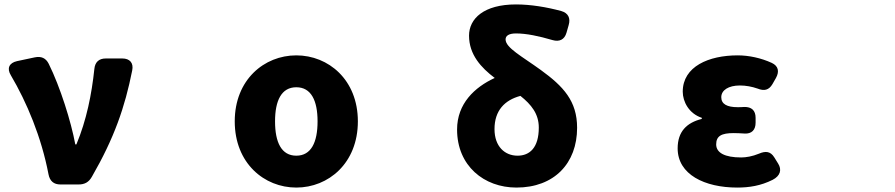

<svg xmlns="http://www.w3.org/2000/svg" viewBox="-20 -793 4040 867"><path d="M253 40H335C362 40 381 30 395 5C496 -170 544 -309 577 -475C584 -509 566 -529 532 -529H458C427 -529 409 -513 406 -481C394 -368 371 -251 325 -141H320C301 -244 252 -400 200 -505C187 -531 166 -540 137 -534L57 -517C21 -509 10 -484 29 -453C101 -331 167 -174 199 -6C205 25 223 40 253 40Z M1318 54C1463 54 1596 -56 1596 -245C1596 -433 1463 -543 1318 -543C1173 -543 1040 -433 1040 -245C1040 -56 1173 54 1318 54ZM1222 -245C1222 -339 1251 -399 1318 -399C1385 -399 1414 -339 1414 -245C1414 -150 1385 -90 1318 -90C1251 -90 1222 -150 1222 -245Z M2312 54C2483 54 2586 -56 2586 -216C2586 -337 2524 -403 2422 -477C2338 -538 2263 -577 2263 -615C2263 -631 2277 -642 2310 -642C2357 -642 2414 -630 2475 -612C2506 -603 2529 -614 2538 -645L2548 -680C2557 -711 2546 -734 2515 -743C2449 -761 2376 -773 2310 -773C2165 -773 2098 -709 2098 -632C2098 -546 2153 -487 2214 -441C2123 -399 2044 -325 2044 -208C2044 -44 2166 54 2312 54ZM2213 -210C2213 -294 2259 -341 2330 -360C2379 -321 2413 -279 2413 -217C2413 -126 2372 -90 2317 -90C2260 -90 2213 -131 2213 -210Z M3309 54C3363 54 3415 46 3469 19C3504 1 3511 -27 3494 -54L3476 -83C3459 -110 3437 -112 3407 -99C3378 -87 3349 -82 3327 -82C3253 -82 3214 -103 3214 -141C3214 -179 3238 -192 3293 -192C3309 -192 3325 -191 3342 -190C3374 -188 3392 -206 3392 -239V-261C3392 -294 3374 -311 3340 -310C3330 -309 3320 -309 3311 -309C3263 -309 3237 -323 3237 -354C3237 -386 3270 -407 3321 -407C3348 -407 3375 -402 3401 -393C3431 -381 3452 -386 3468 -413L3484 -441C3500 -470 3495 -495 3465 -509C3417 -531 3362 -543 3311 -543C3181 -543 3063 -493 3063 -379C3063 -334 3091 -280 3149 -261V-256C3081 -239 3040 -199 3040 -123C3040 -5 3162 54 3309 54Z"/></svg>

Font: コーポレート・ロゴ（ラウンド）ver3 Bold
Style: Regular
Weight: 700
Designer: [KANA_main] LOGOTYPE.JP [Source Han Sans] Ryoko NISHIZUKA 西塚涼子 (kana, bopomofo & ideographs); Paul D. Hunt (Latin, Greek
Version: Version 12.001;FEAKit 1.0